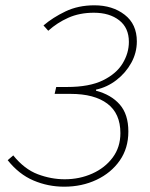

<svg xmlns="http://www.w3.org/2000/svg" viewBox="-20 -692 564 724"><path d="M222 12Q161 12 106 -11.5Q51 -35 9 -88L30 -106Q72 -54 122.5 -35Q173 -16 224 -16Q280 -16 328 -37.5Q376 -59 405 -98Q434 -137 434 -190Q434 -264 385 -301Q336 -338 246 -338H186L192 -364H233Q317 -364 368 -389Q419 -414 442.5 -453Q466 -492 466 -534Q466 -587 429.5 -615.5Q393 -644 334 -644Q280 -644 237.5 -625Q195 -606 162 -576L144 -596Q179 -626 227 -649Q275 -672 336 -672Q404 -672 450 -636.5Q496 -601 496 -536Q496 -493 475 -455Q454 -417 419 -390Q384 -363 342 -354V-350Q399 -335 431.5 -298Q464 -261 464 -196Q464 -133 431.5 -86.5Q399 -40 344 -14Q289 12 222 12Z"/></svg>

Font: Source Sans Variable
Style: Italic
Weight: 200
Italic angle: -11°
Designer: Paul D. Hunt
Foundry: Adobe Systems Incorporated
Version: Version 3.006;hotconv 1.0.111;makeotfexe 2.5.65597